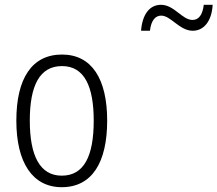

<svg xmlns="http://www.w3.org/2000/svg" viewBox="-20 -769 905 799"><path d="M567 -641H604C609 -685 627 -704 651 -704C691 -704 727 -641 782 -641C827 -641 861 -679 865 -749H828C823 -707 807 -686 781 -686C738 -686 705 -749 650 -749C601 -749 572 -707 567 -641ZM426 -267C426 -439 363 -542 238 -542C113 -542 48 -443 48 -267C48 -93 115 10 237 10C363 10 426 -93 426 -267ZM104 -267C104 -413 145 -494 238 -494C332 -494 370 -408 370 -267C370 -118 329 -38 237 -38C146 -38 104 -121 104 -267Z"/></svg>

Font: Noto Sans Thai Looped Condensed Light
Style: Regular
Weight: 300
Width: 3
Designer: Sasikarn Vongin, Ben Mitchell
Foundry: The Fontpad Ltd
Version: Version 1.001